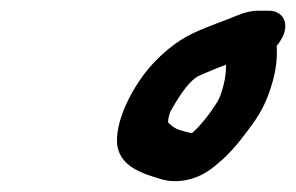

<svg xmlns="http://www.w3.org/2000/svg" viewBox="-20 -705 552 358"><path d="M401.3 -584.5C401.8 -569 399.1 -549.1 390.5 -526C389 -521.9 387.2 -518.3 385.2 -515.1C371.9 -493.6 353.9 -470.5 337.9 -456.8C332 -457.3 326.7 -459.5 315.6 -462.4C307.6 -464.7 302.2 -468.4 293.7 -476.3C293 -478.5 294.1 -490.7 299.4 -500.1C318.2 -533.1 335.6 -557.3 353 -564.6C367.5 -570.8 383 -577.5 401.3 -584.5ZM481.3 -685H460.3C448.4 -685 435.6 -681.7 422.9 -676.4C398.1 -665.9 371 -657.6 339.9 -643C308.2 -628.5 276.6 -600.7 256.5 -576.5C228.4 -542.8 197.5 -486.4 198.1 -442C198.8 -393.7 249 -380.5 280.6 -370.9C306.2 -363.1 342 -366.9 372.6 -389.3C394.5 -405.3 415.7 -426.7 432.5 -449.2C446.4 -467.8 466.7 -491.5 479.5 -526C493.5 -563.8 497.4 -588.8 496 -619.6C500.5 -624.8 506.4 -633.9 509 -641C518 -665.3 505.6 -685 481.3 -685Z"/></svg>

Font: Just Breathe
Style: BdObl7
Weight: 400
Foundry: Cannot Into Space Fonts
Version: Version 0.72